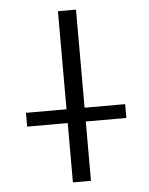

<svg xmlns="http://www.w3.org/2000/svg" viewBox="-53 -794 651 838"><g transform="rotate(-5 272.0 -375.0)"><path d="M54.7 -259.8V-320.3H232.4V-750H311.5V-320.3H489.3V-259.8H311.5V0H232.4V-259.8Z"/></g></svg>

Font: Gen Shin Gothic Normal
Style: Regular
Weight: 300
Designer: [Source Han Sans]
Ryoko NISHIZUKA  (kana & ideographs); Paul D. Hunt (Latin, Greek & Cyrillic); Wenlong ZHANG  (bopomofo
Version: Version 1.002.20150607